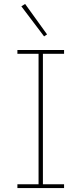

<svg xmlns="http://www.w3.org/2000/svg" viewBox="-20 -951 412 971"><path d="M68 0V-19H175V-679H68V-698H304V-679H197V-19H304V0ZM88 -919 107 -931 218 -777 203 -767Z"/></svg>

Font: IBM Plex Sans Devanagari Thin
Style: Regular
Weight: 100
Designer: Mike Abbink, Paul van der Laan, Pieter van Rosmalen, Erin McLaughlin
Foundry: Bold Monday
Version: Version 1.1